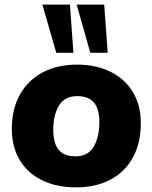

<svg xmlns="http://www.w3.org/2000/svg" viewBox="-20 -801 658 829"><path d="M31 -244Q31 -330 66 -392.5Q101 -455 164.5 -488.5Q228 -522 312 -522Q396 -522 458.5 -490.5Q521 -459 554.5 -402Q588 -345 588 -270Q588 -183 553.5 -120.5Q519 -58 456 -25Q393 8 309 8Q224 8 161 -23Q98 -54 64.5 -111Q31 -168 31 -244ZM409 -274Q409 -331 385.5 -358.5Q362 -386 314 -386Q259 -386 234.5 -345Q210 -304 210 -241Q210 -182 233.5 -154Q257 -126 306 -126Q360 -126 384.5 -167.5Q409 -209 409 -274ZM163 -781H282L297 -573H223ZM311 -781H430L445 -573H370Z"/></svg>

Font: Muli Black
Style: Italic
Weight: 900
Italic angle: -4.541°
Designer: Vernon Adams
Foundry: Vernon Adams
Version: Version 2.001